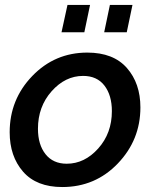

<svg xmlns="http://www.w3.org/2000/svg" viewBox="-20 -744 622 774"><path d="M228 -614 252 -724H343L320 -614ZM400 -614 423 -724H514L491 -614ZM19 -211Q19 -343 110 -437.5Q201 -532 332 -532Q437 -532 491.5 -470Q546 -408 546 -311Q546 -180 455 -85Q364 10 231 10Q127 10 73 -52Q19 -114 19 -211ZM431 -296Q431 -360 401 -399Q371 -438 315 -438Q243 -438 188 -376Q133 -314 133 -225Q133 -161 163.5 -122.5Q194 -84 249 -84Q321 -84 376 -145.5Q431 -207 431 -296Z"/></svg>

Font: Raleway-v4020 SemiBold
Style: Italic
Weight: 600
Italic angle: -12°
Designer: Matt McInerney, Pablo Impallari, Rodrigo Fuenzalida
Foundry: Matt McInerney, Pablo Impallari, Rodrigo Fuenzalida
Version: Version 4.020;PS 004.020;hotconv 1.0.88;makeotf.lib2.5.64775